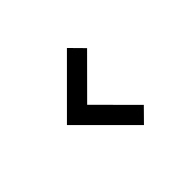

<svg xmlns="http://www.w3.org/2000/svg" viewBox="-108 -772 888 888"><g transform="rotate(-45 336.0 -328.0)"><path d="M397.9 -76.2 146 -328.1 397.9 -580.1 463.4 -513.7 278.3 -328.1 463.4 -142.6Z"/></g></svg>

Font: Manrope3 ExtraBold
Style: Bold
Weight: 800
Width: 4
Designer: Mikhail Sharanda
Foundry: Mikhail Sharanda
Version: Version 3.000;PS 003.000;hotconv 1.0.88;makeotf.lib2.5.64775